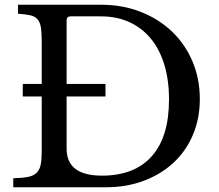

<svg xmlns="http://www.w3.org/2000/svg" viewBox="-20 -790 922 810"><path d="M76 -383V-436H156V-618Q156 -653 152.5 -674.5Q149 -696 138.5 -708.5Q128 -721 108 -725.5Q88 -730 56 -732V-770H407Q497 -770 573.5 -740Q650 -710 705.5 -657Q761 -604 792 -531Q823 -458 823 -372Q823 -290 794 -221.5Q765 -153 712.5 -104Q660 -55 587 -27.5Q514 0 427 0H36V-38Q74 -39 97.5 -43.5Q121 -48 134 -60.5Q147 -73 151.5 -94.5Q156 -116 156 -152V-383ZM278 -721Q261 -721 261 -704V-436H425V-383H261V-163Q261 -49 410 -49Q547 -49 620 -130.5Q693 -212 693 -370Q693 -453 673 -518Q653 -583 615.5 -628Q578 -673 525 -697Q472 -721 405 -721Z"/></svg>

Font: Libre Baskerville
Style: Regular
Weight: 400
Designer: Pablo Impallari, Rodrigo Fuenzalida
Foundry: Pablo Impallari, Rodrigo Fuenzalida
Version: Version 1.000; ttfautohint (v0.93) -l 8 -r 50 -G 200 -x 14 -